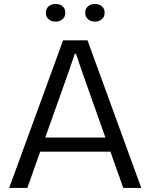

<svg xmlns="http://www.w3.org/2000/svg" viewBox="-20 -928 743 948"><path d="M25.3 0 291.6 -729H412L677.6 0H588.7L386.7 -569.9L355.3 -662H349L317.6 -569.9L114.9 0ZM169 -179.3 181.9 -249H521L533.9 -179.3ZM448.8 -821.3Q427.9 -821.3 414.3 -833.3Q400.7 -845.3 400.7 -864.9Q400.7 -885.1 414.2 -896.8Q427.8 -908.4 448.8 -908.4Q469.9 -908.4 483.3 -896.8Q496.7 -885.1 496.7 -864.9Q496.7 -845.3 483.2 -833.3Q469.8 -821.3 448.8 -821.3ZM254.5 -821.3Q233.6 -821.3 220 -833.3Q206.4 -845.3 206.4 -864.9Q206.4 -885.1 220 -896.8Q233.5 -908.4 254.5 -908.4Q275.6 -908.4 289 -896.8Q302.4 -885.1 302.4 -864.9Q302.4 -845.3 289 -833.3Q275.5 -821.3 254.5 -821.3Z"/></svg>

Font: Mona Sans ExtraLight
Style: Regular
Weight: 200
Designer: Deni Anggara
Foundry: GitHub
Version: Version 2.000